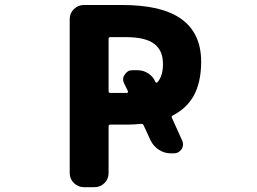

<svg xmlns="http://www.w3.org/2000/svg" viewBox="-20 -776 1040 776"><path d="M319.3 -19.5Q295.9 -19.5 278.8 -36.1Q261.7 -52.7 261.7 -77.1V-698.2Q261.7 -722.7 278.8 -739.3Q295.9 -755.9 319.3 -755.9H469.7Q551.8 -755.9 612.3 -742.2Q673.8 -727.5 712.9 -699.2Q793 -641.6 793 -526.4Q793 -442.4 761.7 -386.7Q732.4 -336.9 678.7 -309.6Q671.9 -306.6 674.8 -299.8L715.8 -209Q719.7 -201.2 719.7 -193.4Q719.7 -182.6 713.9 -172.9Q702.1 -156.2 682.6 -156.2H670.9Q644.5 -156.2 622.6 -170.4Q600.6 -184.6 588.9 -208L560.5 -269.5Q557.6 -276.4 550.8 -275.4Q521.5 -272.5 500 -272.5H426.8Q418.9 -272.5 418.9 -265.6V-77.1Q418.9 -52.7 402.3 -36.1Q385.7 -19.5 361.3 -19.5ZM492.2 -400.4Q495.1 -400.4 496.6 -402.3Q498 -404.3 497.1 -407.2L481.4 -439.5Q477.5 -447.3 477.5 -455.1Q477.5 -465.8 484.4 -474.6Q495.1 -492.2 514.6 -492.2H536.1Q559.6 -492.2 579.6 -479Q599.6 -465.8 608.4 -444.3Q609.4 -442.4 611.8 -441.9Q614.3 -441.4 616.2 -443.4Q638.7 -468.8 638.7 -516.6Q638.7 -572.3 603.5 -598.6Q568.4 -626 487.3 -626H426.8Q418.9 -626 418.9 -619.1V-407.2Q418.9 -400.4 426.8 -400.4Z"/></svg>

Font: Rounded Mgen+ 1mn bold
Style: Bold
Weight: 700
Designer: [Source Han Sans]
Ryoko NISHIZUKA  (kana & ideographs); Paul D. Hunt (Latin, Greek & Cyrillic); Wenlong ZHANG  (bopomofo
Version: Version 1.059.20150602